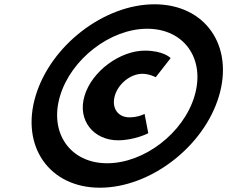

<svg xmlns="http://www.w3.org/2000/svg" viewBox="-20 -860 1059 895"><path d="M145.7 -412C75.7 -177 210.5 15 445.5 15C681.5 15 930.7 -177 1000.7 -412C1070.9 -648 936.1 -840 700.1 -840C465.1 -840 215.9 -648 145.7 -412ZM259.7 -412C311.2 -585 494.2 -726 666.2 -726C839.2 -726 938.2 -585 886.7 -412C835.5 -240 652.5 -99 479.5 -99C307.5 -99 208.5 -240 259.7 -412ZM643.6 -516C676.6 -516 705.9 -500 705.9 -500L775.4 -589C773.3 -592 739.8 -624 654.8 -624C541.8 -624 408.8 -530 374 -413C339.7 -298 417.3 -206 530.3 -206C607.3 -206 671.2 -239 671.2 -239C665.7 -271 659.4 -297 654 -329C648.1 -326 621.2 -313 583.2 -313C529.2 -313 498.3 -357 515.6 -415C532.2 -471 589.6 -516 643.6 -516Z"/></svg>

Font: Hussar
Style: BdOblThree
Weight: 700
Foundry: Cannot Into Space Fonts
Version: Version 2.00